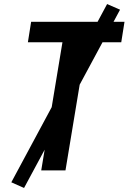

<svg xmlns="http://www.w3.org/2000/svg" viewBox="-20 -843 640 950"><path d="M184 0 289 -634H118L134 -735H596L580 -634H409L304 0ZM99 87 36 59 510 -823 574 -795Z"/></svg>

Font: Iosevka SS04 Extended
Style: Bold Italic
Weight: 700
Width: 7
Italic angle: -9°
Monospace: yes
Designer: Belleve Invis
Foundry: Belleve Invis
Version: Version 19.0.0; ttfautohint (v1.8.4)